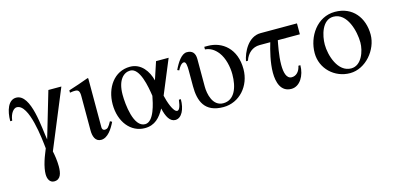

<svg xmlns="http://www.w3.org/2000/svg" viewBox="-65 -835 2927 1428"><g transform="rotate(-15 1399.0 -121.0)"><path d="M444 -450H344L240 -97C224 -183 213 -457 97 -457C36 -457 10 -380 10 -299H25C32 -359 62 -387 83 -387C178 -387 205 -110 213 -36C202 -7 189 22 180 52C168 90 162 126 162 150C162 188 178 218 211 218C261 218 272 171 272 118C272 74 264 27 258 0Z M726 -107C703 -66 695 -56 673 -56C658 -56 653 -69 653 -79V-456L649 -460C597 -441 546 -423 494 -407V-389C513 -393 527 -393 536 -393C558 -393 569 -381 569 -344V-78C569 -35 582 10 628 10C680 10 718 -51 741 -99Z M1080 -208C1070 -155 1043 -18 974 -18C885 -18 868 -199 868 -273C868 -387 919 -432 969 -432C1043 -432 1069 -282 1080 -208ZM1263 -129C1256 -72 1244 -52 1230 -52C1200 -52 1171 -141 1161 -187L1270 -450H1173L1128 -314C1110 -386 1061 -460 974 -460C852 -460 778 -350 778 -223C778 -87 857 10 965 10C1043 10 1084 -37 1119 -100C1133 -35 1158 10 1199 10C1249 10 1278 -53 1278 -129Z M1547 -460V-440C1586 -437 1618 -418 1646 -382C1681 -336 1696 -266 1696 -209C1696 -109 1663 -18 1576 -18C1494 -18 1474 -117 1474 -174V-385C1474 -432 1453 -455 1411 -455C1369 -455 1333 -398 1308 -345L1322 -339C1331 -358 1350 -388 1370 -388C1387 -388 1390 -356 1390 -318V-198C1390 -85 1424 10 1570 10C1693 10 1786 -95 1786 -225C1786 -382 1685 -460 1574 -460Z M2258 -366V-450H1978C1882 -450 1831 -343 1819 -276H1834C1852 -330 1893 -366 1948 -366H2030C2013 -309 1990 -219 1990 -142C1990 -67 2012 10 2093 10C2159 10 2202 -64 2202 -143H2187C2178 -98 2151 -73 2118 -73C2077 -73 2065 -123 2065 -182C2065 -254 2083 -339 2088 -366Z M2677 -191C2677 -125 2642 -22 2562 -22C2459 -22 2417 -161 2417 -244C2417 -313 2445 -428 2532 -428C2639 -428 2677 -276 2677 -191ZM2766 -228C2766 -358 2688 -460 2552 -460C2414 -460 2328 -329 2328 -202C2328 -82 2426 10 2545 10C2666 10 2766 -112 2766 -228Z"/></g></svg>

Font: XITS Math
Style: Regular
Weight: 400
Designer: MicroPress Inc., with final additions and corrections provided by Coen Hoffman, Elsevier (retired)
Version: Version 1.302